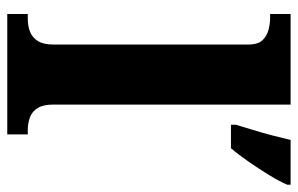

<svg xmlns="http://www.w3.org/2000/svg" viewBox="-162 -638 800 515"><g transform="rotate(90 237.5 -380.0)"><path d="M17 0V-55H30Q49 -55 64.5 -61Q80 -67 89.5 -82Q99 -97 99 -124V-645Q99 -673 87 -685Q75 -697 58.5 -701Q42 -705 29 -705H17V-760H260V-124Q260 -97 269 -82Q278 -67 294 -61Q310 -55 328 -55H340V0ZM314 -613Q320 -633 328 -659Q336 -685 343 -712Q350 -739 355 -760H475V-751Q466 -730 449.5 -703Q433 -676 414 -648.5Q395 -621 377 -600H314Z"/></g></svg>

Font: Noto Serif Hentaigana EL
Style: Regular
Weight: 400
Designer: Kazuhiro Yamada
Foundry: nipponia
Version: Version 1.000